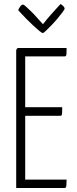

<svg xmlns="http://www.w3.org/2000/svg" viewBox="-20 -940 383 960"><path d="M61 0V-688Q61 -688 63 -694Q65 -700 74 -700H313Q313 -682 312.5 -673Q312 -664 310 -661Q308 -658 303 -658H106V-42H313Q313 -23 312 -14Q311 -5 309 -2.5Q307 0 302 0ZM75 -361V-404H291Q291 -378 290 -369.5Q289 -361 281 -361ZM194 -775Q189 -775 176 -786Q163 -797 145.5 -813Q128 -829 111.5 -846Q95 -863 84 -875Q73 -887 71 -889Q73 -895 80 -906Q87 -917 96 -917Q99 -917 110 -907Q121 -897 135.5 -883Q150 -869 163 -854Q176 -839 185.5 -829Q195 -819 195 -819Q215 -845 235.5 -868Q256 -891 269.5 -905.5Q283 -920 283 -920Q291 -915 297 -909Q303 -903 303 -896Q303 -893 293 -879.5Q283 -866 268.5 -848.5Q254 -831 238 -814.5Q222 -798 210 -786.5Q198 -775 194 -775Z"/></svg>

Font: Yanone Kaffeesatz ExtraLight Light
Style: Regular
Weight: 300
Version: Version 2.003